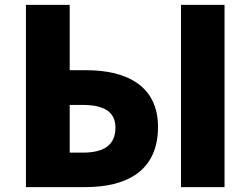

<svg xmlns="http://www.w3.org/2000/svg" viewBox="-20 -765 1024 785"><path d="M86 0H329C494 0 626 -63 626 -246C626 -412 501 -478 332 -478H265V-745H86ZM265 -141V-336H318C408 -336 452 -306 452 -243C452 -170 402 -141 319 -141ZM720 0H898V-745H720Z"/></svg>

Font: Source Han Sans HK Heavy
Style: Regular
Weight: 900
Designer: Ryoko NISHIZUKA 西塚涼子 (kana, bopomofo & ideographs); Paul D. Hunt (Latin, Greek & Cyrillic); Sandoll Communications 산돌커뮤니
Foundry: Adobe
Version: Version 2.000;hotconv 1.0.107;makeotfexe 2.5.65593